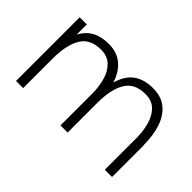

<svg xmlns="http://www.w3.org/2000/svg" viewBox="-74 -788 1066 1066"><g transform="rotate(45 459.0 -255.0)"><path d="M86 0V-500H142V-420Q166 -466 206.5 -488Q247 -510 305 -510Q371 -510 413 -474Q455 -438 474 -376Q494 -446 538.5 -478Q583 -510 653 -510Q717 -510 758 -477Q799 -444 819 -385.5Q839 -327 839 -249H840V0H783V-249Q783 -301 770 -349Q757 -397 727 -427Q697 -457 645 -457Q562 -457 526.5 -398.5Q491 -340 491 -231V0H435V-249Q435 -301 422 -349Q409 -397 378.5 -427Q348 -457 297 -457Q213 -457 177.5 -398.5Q142 -340 142 -231V0Z"/></g></svg>

Font: Haskoy Light
Style: Regular
Weight: 300
Designer: Ertekin Erdin
Foundry: Ertekin Erdin
Version: Version 2.000; ttfautohint (v1.8.4.7-5d5b)